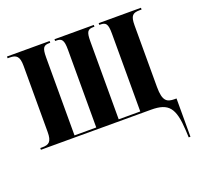

<svg xmlns="http://www.w3.org/2000/svg" viewBox="-128 -681 1088 1037"><g transform="rotate(-20 416.0 -163.0)"><path d="M784 168 786 210H796V-10H785C742 -10 718 -22 718 -104V-458C718 -515 732 -526 773 -526H783V-536H540V-526H545C578 -526 588 -515 588 -458V-11H464V-458C464 -515 473 -526 507 -526H512V-536H286V-526H292C324 -526 335 -515 335 -458V-11H210V-458C210 -516 220 -526 254 -526H258V-536H13V-526H25C63 -526 80 -513 80 -458V-78C80 -22 63 -10 25 -10H13V0H646C747 0 777 38 784 168Z"/></g></svg>

Font: Noto Serif Display ExtraCondensed
Style: Bold
Weight: 700
Width: 2
Designer: Monotype Design Team
Foundry: Monotype Imaging Inc.
Version: Version 2.009